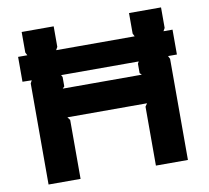

<svg xmlns="http://www.w3.org/2000/svg" viewBox="-87 -907 1093 1004"><g transform="rotate(-10 460.0 -405.0)"><path d="M251 -481H671L661 -491V-541L667 -552H255L261 -541V-491ZM870 -685V-553H823L831 -537V0H661V-313L672 -329H249L261 -313V0H91V-537L99 -552L50 -553V-685H99L91 -701V-810H261V-701L252 -685H669L661 -701V-810H831V-701L822 -685Z"/></g></svg>

Font: Sinkin Sans 700 Bold
Style: Bold
Weight: 700
Designer: Keith Bates
Foundry: K-Type
Version: Sinkin Sans (version 1.0)  by Keith Bates   •   © 2014   www